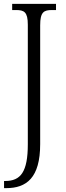

<svg xmlns="http://www.w3.org/2000/svg" viewBox="-20 -734 340 994"><path d="M1 240H12C117 240 188 187 188 12V-603C188 -672 207 -682 249 -682H270V-714H43V-682H63C105 -682 124 -672 124 -606V13C124 156 87 203 7 203H1Z"/></svg>

Font: Noto Serif Myanmar Condensed Light
Style: Regular
Weight: 300
Width: 3
Designer: Ben Mitchell and the Monotype Design Team
Foundry: Monotype Imaging Inc.
Version: Version 2.106